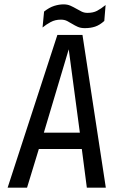

<svg xmlns="http://www.w3.org/2000/svg" viewBox="-20 -860 540 880"><path d="M295 -634 181 -252H346ZM378 0 355 -177H158L104 0H15L243 -700H358L465 0ZM182 -807Q206 -826 228.5 -833Q251 -840 271 -840Q289 -840 302.5 -834Q316 -828 329 -820.5Q342 -813 354 -807Q366 -801 381 -801Q407 -801 425 -810.5Q443 -820 464 -837L458 -764Q437 -745 416 -738Q395 -731 369 -731Q350 -731 336.5 -737Q323 -743 311 -750.5Q299 -758 287 -764Q275 -770 259 -770Q233 -770 212.5 -759Q192 -748 175 -734Z"/></svg>

Font: Share
Style: Italic
Weight: 400
Version: Version 1.002